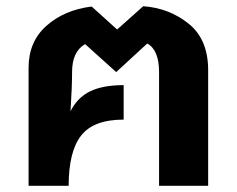

<svg xmlns="http://www.w3.org/2000/svg" viewBox="-20 -598 763 618"><path d="M441 -578Q525 -572 587.5 -521.5Q650 -471 650 -372V0H492V-366Q492 -437 454 -458L354 -366L254 -456Q212 -432 212 -366Q212 -318 207 -240Q229 -284 270 -304Q311 -324 378 -324V-213Q281 -213 241 -161.5Q201 -110 201 0H72V-380Q72 -464 129.5 -515Q187 -566 275 -577L357 -503Z"/></svg>

Font: FiraGO
Style: Bold
Weight: 700
Designer: bBox Type
Foundry: bBox Type GmbH
Version: Version 1.001;PS 001.001;hotconv 1.0.88;makeotf.lib2.5.64775